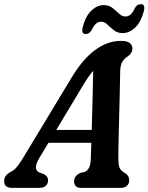

<svg xmlns="http://www.w3.org/2000/svg" viewBox="-52 -905 715 925"><path d="M136 -141.5Q119.5 -112.5 121.2 -96.5Q123 -80.5 137.5 -74L158.5 -66.5Q180 -55.5 179.5 -37Q179.5 -19.5 168.5 -9.8Q157.5 0 139 0H6Q-32 0 -32 -32.5Q-32 -46.5 -24.5 -57.2Q-17 -68 4.5 -80Q19 -86.5 34 -106.8Q49 -127 64.5 -153L286.5 -520.5Q343.5 -618 404.8 -663Q466 -708 530 -708Q561 -708 573.5 -697.5Q586 -687 586 -671Q586 -649 564 -634Q547 -623 537.2 -607.2Q527.5 -591.5 527 -560Q526.5 -517 525 -458.5Q523.5 -400 522 -338.2Q520.5 -276.5 519.2 -223.8Q518 -171 518 -140Q518.5 -111.5 523.8 -97.2Q529 -83 553.5 -69Q570.5 -57 570.5 -36.5Q570.5 -20.5 560 -10.2Q549.5 0 530.5 0H337Q319.5 0 312 -9.5Q304.5 -19 305 -32.5Q305 -57.5 335 -72L355.5 -76.5Q385 -88.5 385.5 -141Q386.5 -173.5 388 -217H181.5ZM341.5 -483 219 -279H390Q392 -347.5 393.8 -423.5Q395.5 -499.5 397 -564Q385 -550 371.2 -530.2Q357.5 -510.5 341.5 -483ZM539.5 -745.5Q514 -745.5 496.8 -759.2Q479.5 -773 465.2 -786.8Q451 -800.5 435 -800.5Q408 -800.5 390 -761Q378.5 -741 361 -741Q337.5 -741 347 -776Q360.5 -827.5 388.2 -854Q416 -880.5 447.5 -880.5Q473 -880.5 490 -866.8Q507 -853 521.5 -839.2Q536 -825.5 552.5 -825.5Q580 -825.5 597 -865Q607.5 -885 626.5 -885Q650 -885 640.5 -849.5Q626.5 -798 598.8 -771.8Q571 -745.5 539.5 -745.5Z"/></svg>

Font: Fraunces 144pt SuperSoft SemiBold
Style: Italic
Weight: 600
Italic angle: -16°
Version: Version 1.000;[b76b70a41]